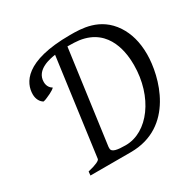

<svg xmlns="http://www.w3.org/2000/svg" viewBox="-142 -774 919 917"><g transform="rotate(-30 317.0 -315.0)"><path d="M323 -41C277 -41 247 -46 247 -66V-75L317 -589H321C344 -589 364 -588 380 -586C537 -564 548 -412 548 -354C548 -178 445 -41 323 -41ZM628 -367C628 -435 612 -488 584 -531C519 -630 415 -630 355 -630C105 -630 59 -536 59 -473C59 -447 71 -427 87 -418C94 -419 101 -422 108 -425L130 -435C142 -441 155 -449 158 -454C149 -459 134 -472 134 -498C134 -567 220 -580 246 -584L174 -51C173 -43 153 -32 106 -21L104 0H327C565 0 628 -246 628 -367Z"/></g></svg>

Font: Temporarium
Style: Italic
Weight: 400
Italic angle: -7°
Version: Version 1.1